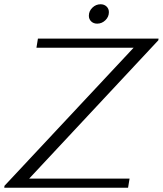

<svg xmlns="http://www.w3.org/2000/svg" viewBox="-44 -881 764 901"><path d="M-23 -9 583 -657H127L134 -700H700L699 -692L93 -43H564L557 0H-24ZM373 -807Q373 -829 389.5 -845Q406 -861 428 -861Q445 -861 456 -850.5Q467 -840 467 -824Q467 -802 450.5 -786Q434 -770 412 -770Q395 -770 384 -780.5Q373 -791 373 -807Z"/></svg>

Font: Fahkwang Light
Style: Italic
Weight: 300
Italic angle: -10°
Version: Version 1.000; ttfautohint (v1.6)